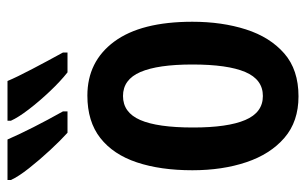

<svg xmlns="http://www.w3.org/2000/svg" viewBox="-172 -634 816 512"><g transform="rotate(-90 236.0 -378.0)"><path d="M434 -273Q434 -194 413.5 -130Q393 -66 349.5 -28Q306 10 235 10Q168 10 124.5 -27.5Q81 -65 59.5 -129Q38 -193 38 -273Q38 -358 59 -421Q80 -484 124 -518.5Q168 -553 237 -553Q328 -553 381 -481.5Q434 -410 434 -273ZM152 -271Q152 -179 172 -132Q192 -85 236 -85Q280 -85 300 -132Q320 -179 320 -273Q320 -365 300 -411.5Q280 -458 236 -458Q192 -458 172 -412Q152 -366 152 -271ZM276 -766Q286 -742 308 -700Q330 -658 352 -618V-606H299Q275 -625 248.5 -653Q222 -681 200.5 -709Q179 -737 170 -757V-766ZM120 -766Q148 -702 195 -618V-606H138Q118 -624 92 -652Q66 -680 43.5 -708.5Q21 -737 12 -757V-766Z"/></g></svg>

Font: Noto Sans ExtraCondensed SemiBold
Style: Regular
Weight: 600
Width: 2
Designer: Monotype Design Team
Foundry: Monotype Imaging Inc.
Version: Version 2.013; ttfautohint (v1.8.4.7-5d5b)